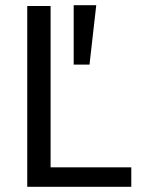

<svg xmlns="http://www.w3.org/2000/svg" viewBox="-20 -718 551 740"><path d="M264 -698V-469H325L351 -698ZM175 -73V-695H85V2H486V-73Z"/></svg>

Font: Repo
Style: Regular
Weight: 400
Designer: Stefan Peev
Foundry: Context Ltd
Version: Version 0.000